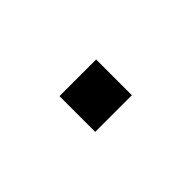

<svg xmlns="http://www.w3.org/2000/svg" viewBox="-17 -421 300 300"><g transform="rotate(-45 132.5 -271.5)"><path d="M92 -232V-311H173V-232Z"/></g></svg>

Font: Nunito Sans 7pt SemiExpanded ExtraLight
Style: Regular
Weight: 250
Width: 6
Designer: Vernon Adams
Foundry: Vernon Adams
Version: Version 3.101;gftools[0.9.27]